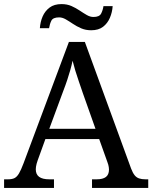

<svg xmlns="http://www.w3.org/2000/svg" viewBox="-20 -919 745 939"><path d="M0 0V-42H19Q39 -42 51 -48Q63 -54 73 -71Q83 -88 95 -120L317 -714H395L621 -95Q629 -74 638 -62.5Q647 -51 660 -46.5Q673 -42 692 -42H705V0H430V-42H453Q483 -42 498 -53.5Q513 -65 513 -90Q513 -96 512 -101.5Q511 -107 509.5 -113.5Q508 -120 505 -127L465 -239H202L164 -134Q161 -126 159 -118Q157 -110 156 -103.5Q155 -97 155 -91Q155 -66 171.5 -54Q188 -42 221 -42H244V0ZM221 -289H447L385 -464Q375 -494 365.5 -521Q356 -548 348.5 -573Q341 -598 335 -622Q330 -598 323.5 -575.5Q317 -553 309 -528.5Q301 -504 289 -473ZM426 -771Q399 -771 377 -780.5Q355 -790 336.5 -802.5Q318 -815 301.5 -824.5Q285 -834 269 -834Q239 -834 231 -817.5Q223 -801 220 -781H175Q177 -812 188.5 -838.5Q200 -865 222.5 -882Q245 -899 281 -899Q308 -899 329.5 -889.5Q351 -880 369.5 -867.5Q388 -855 404.5 -845.5Q421 -836 437 -836Q466 -836 474.5 -852.5Q483 -869 486 -889H531Q529 -859 517.5 -832Q506 -805 484 -788Q462 -771 426 -771Z"/></svg>

Font: Noto Serif Telugu
Style: Regular
Weight: 400
Designer: Jelle Bosma - Monotype Design Team
Foundry: Monotype Imaging Inc.
Version: Version 2.003